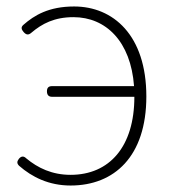

<svg xmlns="http://www.w3.org/2000/svg" viewBox="-20 -560 532 593"><path d="M259 -294H141C130 -294 125 -289 125 -278C125 -267 130 -261 141 -261H260H395C395 -107 318 -20 198 -20C141 -20 97 -41 61 -71C53 -79 45 -78 38 -69C32 -61 32 -55 39 -48C79 -13 131 13 198 13C333 13 432 -77 432 -262C432 -452 329 -540 209 -540C131 -540 86 -513 52 -483C44 -476 46 -469 53 -461C61 -452 68 -451 77 -459C110 -487 148 -507 207 -507C307 -507 384 -432 394 -294Z"/></svg>

Font: GenSenRounded2 TW EL
Style: Regular
Weight: 250
Version: Version 2.100;PS 2.1;hotconv 16.6.51;makeotf.lib2.5.65220 DE